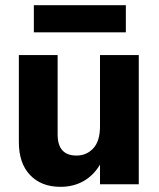

<svg xmlns="http://www.w3.org/2000/svg" viewBox="-20 -713 615 743"><path d="M111 -693H467V-588H111ZM367 -500H517V0H367V-76Q342 -34 303 -12Q264 10 214 10Q140 10 96.5 -35.5Q53 -81 53 -163V-500H203V-193Q203 -111 276 -111Q315 -111 341 -139Q367 -167 367 -224Z"/></svg>

Font: CBA Beacon Sans Extra Bold
Style: Regular
Weight: 800
Designer: Wei Huang
Foundry: Wei Huang
Version: Version 1.002